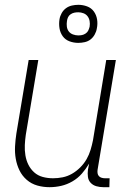

<svg xmlns="http://www.w3.org/2000/svg" viewBox="-20 -769 540 797"><path d="M186 8Q159 8 134.5 1Q110 -6 91 -22.5Q72 -39 61 -61.5Q50 -84 45.5 -109.5Q41 -135 42.5 -162Q44 -189 48 -215L99 -520H139L87 -209Q84 -188 83 -166.5Q82 -145 85.5 -124Q89 -103 98 -85Q107 -67 122 -53.5Q137 -40 157.5 -34.5Q178 -29 200 -29Q220 -29 240 -33Q260 -37 278.5 -47.5Q297 -58 313 -74Q329 -90 339.5 -108.5Q350 -127 356 -147Q362 -167 366 -187L421 -520H461L385 -64Q384 -57 385 -50Q386 -43 390.5 -38Q395 -33 402 -31Q409 -29 416 -29H435L434 8H409Q394 8 380 4Q366 0 356.5 -10Q347 -20 345 -34.5Q343 -49 345 -64L350 -90Q337 -68 320 -48.5Q303 -29 280.5 -16Q258 -3 234 2.5Q210 8 186 8ZM305 -591Q286 -591 268.5 -597.5Q251 -604 240.5 -618.5Q230 -633 227 -651.5Q224 -670 227 -689Q229 -702 236 -714.5Q243 -727 254 -735Q265 -743 278.5 -746Q292 -749 305 -749Q324 -749 341.5 -742.5Q359 -736 369.5 -721.5Q380 -707 383 -688.5Q386 -670 382 -651Q380 -638 373 -625.5Q366 -613 355.5 -605Q345 -597 331.5 -594Q318 -591 305 -591ZM305 -622Q313 -622 320.5 -623.5Q328 -625 335.5 -630Q343 -635 346.5 -642.5Q350 -650 352 -658Q354 -670 352 -681.5Q350 -693 343.5 -701.5Q337 -710 326.5 -714Q316 -718 305 -718Q297 -718 289 -716.5Q281 -715 273.5 -710Q266 -705 262.5 -697.5Q259 -690 258 -682Q256 -670 257.5 -658.5Q259 -647 265.5 -638.5Q272 -630 283 -626Q294 -622 305 -622Z"/></svg>

Font: Iosevka Term Curly Extralight
Style: Italic
Weight: 200
Italic angle: -9°
Designer: Belleve Invis
Foundry: Belleve Invis
Version: Version 32.3.0